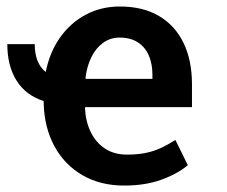

<svg xmlns="http://www.w3.org/2000/svg" viewBox="-20 -558 694 588"><path d="M360.4 10.3Q287.1 10.3 232.2 -21.7Q177.2 -53.7 146.5 -110.6Q115.7 -167.5 113.8 -241.7Q113.8 -243.7 113.8 -245.4Q113.8 -247.1 113.8 -248.5Q59.1 -266.1 30.8 -311Q2.4 -356 2.4 -422.9H86.4Q86.4 -364.3 120.1 -337.4Q131.8 -397.5 163.6 -442.6Q195.3 -487.8 242.4 -512.9Q289.6 -538.1 346.7 -538.1Q418 -538.1 467.3 -508.8Q516.6 -479.5 542.2 -426.3Q567.9 -373 567.9 -300.3V-230H241.2L240.2 -227.5Q242.2 -186 257.8 -153.8Q273.4 -121.6 301.5 -103Q329.6 -84.5 369.1 -84.5Q400.9 -84.5 426 -89.6Q451.2 -94.7 473.1 -105Q495.1 -115.2 517.1 -129.4L555.2 -52.2Q524.4 -25.9 474.6 -7.8Q424.8 10.3 360.4 10.3ZM243.2 -316.4H446.8V-329.1Q446.8 -362.3 435.8 -387.9Q424.8 -413.6 402.3 -428.2Q379.9 -442.9 346.7 -442.9Q317.9 -442.9 295.7 -426.8Q273.4 -410.6 259.8 -382.8Q246.1 -355 241.7 -318.8Z"/></svg>

Font: Roboto Slab LO Medium
Style: Regular
Weight: 500
Designer: Google
Version: Version 2.000